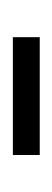

<svg xmlns="http://www.w3.org/2000/svg" viewBox="89 -500 82 300"><g transform="rotate(90 130.0 -350.0)"><path d="M38.1 -329.1V-371.1H222.2V-329.1Z"/></g></svg>

Font: Bebas Neue Book
Style: Regular
Weight: 400
Designer: Ryoichi Tsunekawa
Foundry: Ryoichi Tsunekawa
Version: Version 001.003